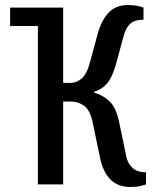

<svg xmlns="http://www.w3.org/2000/svg" viewBox="-20 -730 603 760"><path d="M20 -627V-700H230L130 -627ZM495 10Q446 10 416.5 -20Q387 -50 375 -110L348 -240Q338 -292 314.5 -310Q291 -328 260 -328H230V0H130V-700H230V-402H260Q284 -402 304.5 -420.5Q325 -439 338 -490L365 -590Q381 -650 410 -680Q439 -710 485 -710Q514 -710 531 -705Q548 -700 548 -700V-652Q512 -652 495 -635.5Q478 -619 470 -590L443 -490Q427 -429 406.5 -403Q386 -377 353 -367V-363Q389 -353 415 -327.5Q441 -302 453 -240L480 -110Q485 -85 503.5 -66.5Q522 -48 558 -48V0Q558 0 541 5Q524 10 495 10Z"/></svg>

Font: Cuprum Medium
Style: Regular
Weight: 500
Designer: Jovanny Lemonad
Foundry: Jovanny Lemonad
Version: Version 3.000